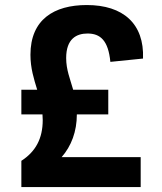

<svg xmlns="http://www.w3.org/2000/svg" viewBox="-20 -762 660 782"><path d="M421 -296V-396.5H278C265.5 -440.5 249.5 -478 249.5 -525.5C249.5 -604.5 292 -625.5 336.5 -625.5C388.5 -625.5 421 -597.5 429.5 -510L562.5 -523.5C568 -665.5 481.5 -741.5 333.5 -741.5C200 -741.5 104 -682.5 104 -539C104 -484 118 -440.5 131.5 -396.5H67V-296H153L154 -273C154 -197 124.5 -144 67 -107V0H553V-122H231C270.5 -167 293 -226.5 293 -296Z"/></svg>

Font: Monaspace Krypton
Style: Bold
Weight: 700
Designer: Riley Cran & the Lettermatic Team
Foundry: Lettermatic
Version: Version 1.200 (Monaspace Krypton)